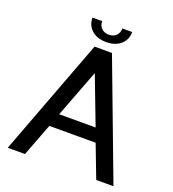

<svg xmlns="http://www.w3.org/2000/svg" viewBox="-153 -982 990 1099"><g transform="rotate(20 342.0 -433.0)"><path d="M395 -714 664 0H559L483 -199H201L125 0H20L289 -714ZM453 -281 342 -572 231 -281ZM342 -761Q287 -761 254 -790Q221 -819 221 -866H280Q280 -839 297 -822.5Q314 -806 342 -806Q370 -806 386.5 -822.5Q403 -839 403 -866H463Q463 -819 430 -790Q397 -761 342 -761Z"/></g></svg>

Font: Non Bureau
Style: Regular
Weight: 400
Designer: Jona Saucedo
Foundry: Non Foundry
Version: Version 1.000; ttfautohint (v1.8.4)